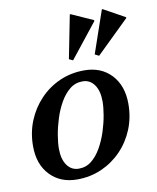

<svg xmlns="http://www.w3.org/2000/svg" viewBox="-88 -848 760 929"><g transform="rotate(-10 292.5 -383.5)"><path d="M216 13Q134 13 83.5 -40Q33 -93 33 -182Q33 -249 56.5 -306.5Q80 -364 122 -408Q164 -452 219.5 -476.5Q275 -501 340 -501Q423 -501 473 -447.5Q523 -394 523 -305Q523 -238 499.5 -180.5Q476 -123 434 -79.5Q392 -36 336.5 -11.5Q281 13 216 13ZM233 -37Q269 -37 296 -59Q323 -81 343 -116.5Q363 -152 376 -192.5Q389 -233 395.5 -271.5Q402 -310 402 -338Q402 -390 380.5 -420Q359 -450 323 -450Q287 -450 260 -428Q233 -406 213 -371Q193 -336 180 -295Q167 -254 160.5 -215.5Q154 -177 154 -149Q154 -97 175.5 -67Q197 -37 233 -37ZM296 -558 277 -567 319 -780H323L430 -732V-727ZM424 -558 404 -568 476 -777H480L585 -719V-715Z"/></g></svg>

Font: Platypi Medium
Style: Italic
Weight: 500
Italic angle: -13°
Designer: David Sargent
Foundry: Bolt Cutter Type
Version: Version 1.200; ttfautohint (v1.8.4.7-5d5b)